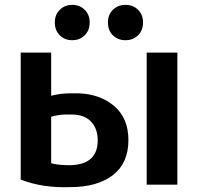

<svg xmlns="http://www.w3.org/2000/svg" viewBox="-20 -752 812 788"><path d="M65 -536H190V-359Q228 -369 269 -369H302Q391 -366 449 -316.5Q507 -267 507 -177Q507 -82 443 -33Q379 16 268 16Q154 20 65 -15ZM381 -176Q381 -224 354 -252.5Q327 -281 278 -282Q273 -282 267.5 -282Q262 -282 255 -282Q248 -282 244 -282Q221 -281 190 -273V-82Q213 -76 237 -75Q247 -74 269 -74Q381 -77 381 -176ZM708 6H582V-536H708ZM348 -660Q348 -627 327.5 -607Q307 -587 276 -587Q246 -587 225.5 -607Q205 -627 205 -660Q205 -692 225.5 -712Q246 -732 276 -732Q307 -732 327.5 -712Q348 -692 348 -660ZM567 -660Q567 -627 546.5 -607Q526 -587 495 -587Q464 -587 443.5 -607Q423 -627 423 -660Q423 -692 443.5 -712Q464 -732 495 -732Q526 -732 546.5 -712Q567 -692 567 -660Z"/></svg>

Font: Repo
Style: DemiBold
Weight: 600
Designer: Stefan Peev
Foundry: Context Ltd
Version: Version 001.000